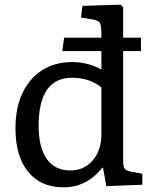

<svg xmlns="http://www.w3.org/2000/svg" viewBox="-20 -786 632 820"><path d="M251 14Q154 14 100 -52.5Q46 -119 46 -238Q46 -325 76 -388.5Q106 -452 160.5 -486.5Q215 -521 290 -521Q323 -521 356.5 -512Q390 -503 413 -488V-568H246L254 -625H413V-644Q413 -679 405.5 -689.5Q398 -700 370 -704L326 -711L332 -761L495 -766L506 -755V-625H582V-568H506V-98Q506 -74 512.5 -65.5Q519 -57 539 -53L588 -44V3L434 9L420 -70H417Q351 14 251 14ZM280 -58Q339 -58 376 -101Q413 -144 413 -212V-413Q361 -454 288 -454Q145 -454 145 -248Q145 -156 180 -107Q215 -58 280 -58Z"/></svg>

Font: Literata 12pt
Style: Regular
Weight: 400
Designer: Latin by Veronika Burian and Jose Scaglione. Greek by Irene Vlachou. Cyrillic by Vera Evstafieva.
Foundry: TypeTogether
Version: Version 3.002